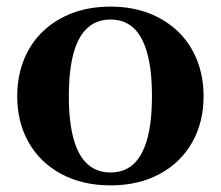

<svg xmlns="http://www.w3.org/2000/svg" viewBox="-20 -550 667 580"><path d="M595 -259Q595 -180 560 -119Q525 -58 461.5 -24Q398 10 314 10Q230 10 166 -24Q102 -58 67 -119Q32 -180 32 -259Q32 -319 52 -369Q72 -419 109.5 -455Q147 -491 198.5 -510.5Q250 -530 314 -530Q377 -530 428.5 -510.5Q480 -491 517.5 -455Q555 -419 575 -369Q595 -319 595 -259ZM188 -259Q188 -183 202 -131.5Q216 -80 244 -54.5Q272 -29 314 -29Q356 -29 383.5 -54.5Q411 -80 425 -131Q439 -182 439 -260Q439 -337 425 -388.5Q411 -440 383.5 -465.5Q356 -491 314 -491Q272 -491 244 -465.5Q216 -440 202 -388.5Q188 -337 188 -259Z"/></svg>

Font: Roboto Serif 144pt SemiBold
Style: Regular
Weight: 600
Version: Version 1.008